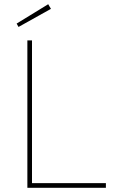

<svg xmlns="http://www.w3.org/2000/svg" viewBox="-20 -892 573 912"><path d="M110 0V-700H132V-22H483V0ZM68 -764 59 -780 209 -872 222 -850Z"/></svg>

Font: Lexend Thin
Style: Regular
Weight: 100
Designer: Bonnie Shaver-Troup, Thomas Jockin
Foundry: Lexend
Version: Version 1.007; ttfautohint (v1.8.3)